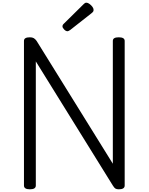

<svg xmlns="http://www.w3.org/2000/svg" viewBox="-20 -1392 1103 1426"><path d="M202 14Q158 14 158 -14V-1088Q158 -1102 169 -1108.5Q180 -1115 202 -1115Q220 -1115 231 -1108.5Q242 -1102 252 -1088L818 -176V-1088Q818 -1102 829 -1108.5Q840 -1115 862 -1115Q906 -1115 906 -1088V-14Q906 0 895 7Q884 14 863 14Q847 14 838 9Q829 4 818 -14L246 -936V-14Q246 0 235 7Q224 14 202 14ZM481 -1160Q469 -1160 456.5 -1173Q444 -1186 444 -1196Q444 -1201 445.5 -1205Q447 -1209 453 -1215L601 -1361Q606 -1366 610.5 -1369Q615 -1372 622 -1372Q632 -1372 644.5 -1363Q657 -1354 666 -1342Q675 -1330 675 -1319Q675 -1312 672.5 -1307Q670 -1302 660 -1294L501 -1169Q494 -1165 489.5 -1162.5Q485 -1160 481 -1160Z"/></svg>

Font: Playwrite FR Moderne
Style: Regular
Weight: 400
Designer: Veronika Burian, José Scaglione
Foundry: TypeTogether
Version: Version 1.002